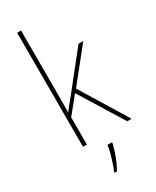

<svg xmlns="http://www.w3.org/2000/svg" viewBox="-245 -823 898 1108"><g transform="rotate(-30 203.5 -269.5)"><path d="M109 -376Q109 -333 109 -295Q109 -257 108 -214Q122 -233 132 -245.5Q142 -258 156 -274L358 -528H390L216 -311L407 0H378L198 -291L109 -181V0H83V-760H109ZM241 68Q232 106 217 146Q202 186 182 221H166V214Q174 197 183.5 169Q193 141 201 111.5Q209 82 211 61H241Z"/></g></svg>

Font: Noto Sans Gurmukhi UI SemiCondensed Thin
Style: Regular
Weight: 100
Width: 4
Designer: Jelle Bosma - Monotype Design Team
Foundry: Monotype Imaging Inc.
Version: Version 2.004; ttfautohint (v1.8.4.7-5d5b)